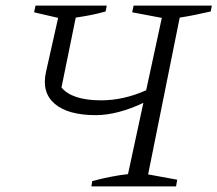

<svg xmlns="http://www.w3.org/2000/svg" viewBox="-20 -667 778 687"><path d="M307 0 310 -19Q343 -28 376.5 -34.5Q410 -41 438 -44L493 -299Q449 -278 405.5 -266.5Q362 -255 323 -255Q224 -255 176.5 -295Q129 -335 144 -407L188 -603L102 -623L107 -647H362L358 -626Q330 -618 304 -613Q278 -608 251 -604L200 -354Q238 -308 342 -308Q422 -308 503 -344L559 -603L453 -623L458 -647H738L734 -626Q704 -619 676.5 -613.5Q649 -608 623 -604L510 -43L614 -24L610 0Z"/></svg>

Font: Piazzolla SC Light
Style: Italic
Weight: 300
Italic angle: -11.3°
Designer: Juan Pablo del Peral
Foundry: Huerta Tipografica
Version: Version 1.330